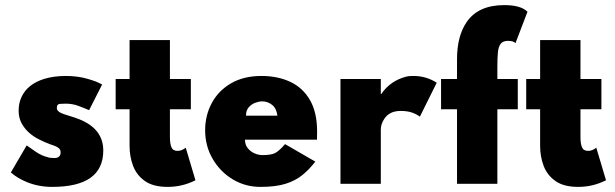

<svg xmlns="http://www.w3.org/2000/svg" viewBox="-20 -720 2409 752"><path d="M184.5 12Q131.5 12 86 -6.5Q48 -22 22.5 -44.5L84.5 -150.5Q103 -137 121 -125Q143 -110 168 -104L175 -102L193 -101Q217.5 -101 217.5 -124Q217.5 -131 213.8 -135.8Q210 -140.5 204 -144Q198 -147.5 190 -150.2Q182 -153 173.5 -156Q152.5 -164 131 -175Q109.5 -186 92.5 -201.5Q75.5 -217 64.2 -238Q53 -259 53 -286.5Q53 -317.5 65 -341.5Q88 -390 151.5 -410.5Q189.5 -422.5 238 -422.5Q283.5 -422.5 322 -411.5Q339.5 -406.5 354.5 -401Q369 -395 380 -389L329 -288.5Q309.5 -297 286.5 -305.5Q263.5 -314 238 -314Q223.5 -313.5 215.8 -313.2Q208 -313 204 -306.5Q203 -302 202.5 -297Q202.5 -285 220 -277Q229 -273 252 -266Q270.5 -260.5 289 -253.5Q384.5 -216 384.5 -130.5Q384.5 12 184.5 12Z M636.5 12Q580 12 547.5 -11Q515 -34 501.2 -70.5Q487.5 -107 487.5 -148V-292H433V-410.5H487.5V-563H645.5V-410.5H727.5V-292H645.5V-182.5Q645.5 -157.5 651.5 -143.2Q657.5 -129 675.5 -129Q691.5 -129 707.5 -141.5L745.5 -14Q694.5 12 636.5 12Z M1000 12Q940.5 12 891.2 -17.8Q842 -47.5 812.8 -98Q783.5 -148.5 783.5 -209.5Q783.5 -268.5 809.8 -317Q836 -365.5 885.5 -394Q935 -422.5 1004 -422.5Q1067.5 -422.5 1116.8 -399.5Q1166 -376.5 1194 -328.2Q1222 -280 1222 -204.5L1221.5 -173H939.5Q939.5 -153 950.5 -139.5Q961.5 -126 977.2 -119.2Q993 -112.5 1008 -112.5Q1042.5 -112.5 1058.2 -121Q1074 -129.5 1096.5 -155.5L1215 -87Q1191 -56 1163.8 -34Q1136.5 -12 1098 0Q1059.5 12 1000 12ZM1066.5 -267Q1063 -295.5 1045.8 -309.2Q1028.5 -323 1007 -323Q994.5 -323 979.8 -317.5Q965 -312 954.2 -299.8Q943.5 -287.5 943.5 -267Z M1471.5 0H1313.5V-410.5H1471.5V-351.5H1473Q1509 -404 1571.5 -420Q1577.5 -421.5 1582.8 -422Q1588 -422.5 1600 -422.5Q1649 -422.5 1690.5 -396L1624.5 -263Q1611.5 -273 1593.5 -279.2Q1575.5 -285.5 1549 -285.5Q1504.5 -285.5 1484.5 -253.5Q1471.5 -233.5 1471.5 -212.5Z M1928 0H1770V-292H1707.5V-410.5H1770V-488Q1770 -579 1808 -634Q1853.5 -700 1955 -700Q2020 -700 2046 -674L1999 -551Q1991 -560 1970 -560Q1949.5 -560 1940.8 -548.2Q1932 -536.5 1930 -513.8Q1928 -491 1928 -457.5V-410.5H2008V-292H1928Z M2244.5 12Q2188 12 2155.5 -11Q2123 -34 2109.2 -70.5Q2095.5 -107 2095.5 -148V-292H2041V-410.5H2095.5V-563H2253.5V-410.5H2335.5V-292H2253.5V-182.5Q2253.5 -157.5 2259.5 -143.2Q2265.5 -129 2283.5 -129Q2299.5 -129 2315.5 -141.5L2353.5 -14Q2302.5 12 2244.5 12Z"/></svg>

Font: Lucymar Sans ExtraBold
Style: Regular
Weight: 800
Foundry: The League of Moveable Type (original font) / Main changes by Cristiano Sobral with portions from Mirco Monsees
Version: Version 2.001;August 30, 2020;FontCreator 13.0.0.2681 64-bit